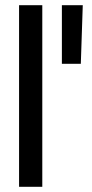

<svg xmlns="http://www.w3.org/2000/svg" viewBox="-20 -720 356 740"><path d="M53.5 0H143V-700H53.5ZM218.5 -700V-474H291.5L299 -700Z"/></svg>

Font: MCL Standard
Style: Regular
Weight: 400
Designer: Květoslav Bartoš
Foundry: Florian Karsten
Version: Version 1.001;Glyphs 3.2.3 (3260)